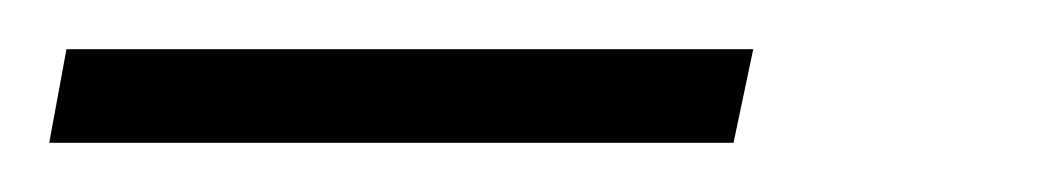

<svg xmlns="http://www.w3.org/2000/svg" viewBox="-126 104 425 78"><path d="M-106 162 -99 124H180L172 162Z"/></svg>

Font: Saira ExtraCondensed ExtraLight
Style: Italic
Weight: 250
Width: 2
Italic angle: -12°
Designer: Hector Gatti with collaboration of the Omnibus-Type team
Foundry: Omnibus-Type
Version: Version 1.101